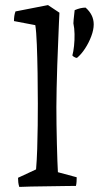

<svg xmlns="http://www.w3.org/2000/svg" viewBox="-20 -732 389 756"><path d="M56 4Q53 -5 52 -14Q51 -23 51 -32L122 -65Q125 -100 126.5 -145.5Q128 -191 128.5 -238Q129 -285 129 -324Q129 -382 128 -444Q127 -506 125 -557Q123 -608 119 -633L35 -649Q35 -671 41 -687L169 -712L214 -682Q213 -671 212 -639.5Q211 -608 209 -565.5Q207 -523 205.5 -476Q204 -429 203 -385.5Q202 -342 202 -311Q202 -280 202.5 -241.5Q203 -203 204 -165.5Q205 -128 206 -98Q207 -68 208 -54L282 -34Q282 -27 281.5 -17.5Q281 -8 279 0Q266 0 235.5 0.5Q205 1 169 1.5Q133 2 102 2.5Q71 3 56 4ZM269 -640Q269 -644 270 -655.5Q271 -667 272.5 -678.5Q274 -690 274 -692Q297 -702 317 -702Q349 -674 349 -636Q349 -615 339.5 -589.5Q330 -564 315 -541Q300 -518 283 -504Q278 -504 271.5 -508Q265 -512 265 -514Q269 -528 271.5 -551Q274 -574 273.5 -598Q273 -622 269 -640Z"/></svg>

Font: Labrada
Style: Regular
Weight: 400
Designer: Mercedes Jáuregui
Foundry: Omnibus-Type Team
Version: Version 1.000; ttfautohint (v1.8.4.7-5d5b)